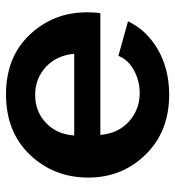

<svg xmlns="http://www.w3.org/2000/svg" viewBox="8 -581 583 639"><g transform="rotate(-90 299.5 -261.5)"><path d="M304 10Q181 10 104.5 -68.5Q28 -147 28 -259Q28 -374 104 -453.5Q180 -533 305 -533Q429 -533 503.5 -454Q578 -375 578 -264Q578 -236 575 -219H170Q175 -159 215 -123.5Q255 -88 309 -88Q350 -88 385.5 -107.5Q421 -127 433 -159L548 -127Q519 -65 454 -27.5Q389 10 304 10ZM168 -306H440Q435 -364 396.5 -400Q358 -436 303 -436Q248 -436 210 -400Q172 -364 168 -306Z"/></g></svg>

Font: Raleway
Style: Bold
Weight: 700
Designer: Matt McInerney, Pablo Impallari, Rodrigo Fuenzalida
Foundry: Matt McInerney, Pablo Impallari, Rodrigo Fuenzalida
Version: Version 3.000